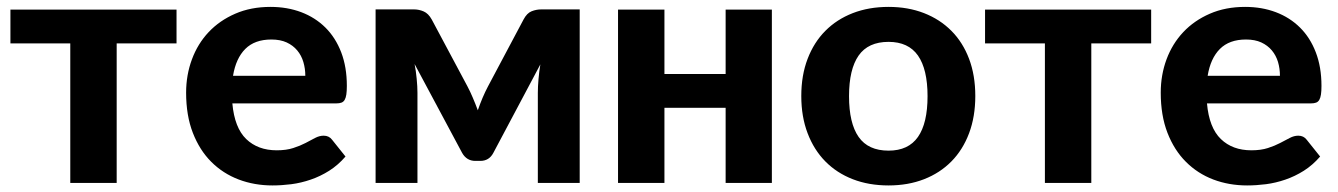

<svg xmlns="http://www.w3.org/2000/svg" viewBox="-20 -544 3978 571"><path d="M505 -415H327V0H189V-415H11V-515.5H505Z M888 -318.5Q888 -340 882.2 -359.5Q876.5 -379 864 -394Q851.5 -409 832.5 -417.8Q813.5 -426.5 787 -426.5Q737.5 -426.5 709.5 -398.5Q681.5 -370.5 673 -318.5ZM671 -236.5Q677.5 -164 712.2 -130.5Q747 -97 803 -97Q831.5 -97 852.2 -103.8Q873 -110.5 888.8 -118.8Q904.5 -127 917.2 -133.8Q930 -140.5 942.5 -140.5Q958.5 -140.5 967.5 -128.5L1007.5 -78.5Q985.5 -53 959 -36.2Q932.5 -19.5 904 -9.8Q875.5 0 846.5 3.8Q817.5 7.5 790.5 7.5Q736.5 7.5 689.8 -10.2Q643 -28 608.2 -62.8Q573.5 -97.5 553.5 -149Q533.5 -200.5 533.5 -268.5Q533.5 -321 550.8 -367.5Q568 -414 600.5 -448.5Q633 -483 679.5 -503.2Q726 -523.5 784.5 -523.5Q834 -523.5 875.8 -507.8Q917.5 -492 947.8 -462Q978 -432 994.8 -388.2Q1011.5 -344.5 1011.5 -288.5Q1011.5 -273 1010 -263Q1008.5 -253 1005 -247Q1001.5 -241 995.5 -238.8Q989.5 -236.5 980 -236.5Z M1704 -516V0H1579.5V-268Q1579.5 -286 1581.5 -309Q1583.5 -332 1587 -352.5L1447 -89Q1434.5 -65.5 1408.5 -65.5H1393.5Q1368 -65.5 1354.5 -89L1213 -353.5Q1217 -333 1219.2 -309.8Q1221.5 -286.5 1221.5 -268V0H1097V-516H1212Q1226 -516 1240 -510Q1254 -504 1264 -486L1370 -287.5Q1378.5 -271.5 1386.2 -253.2Q1394 -235 1401 -216Q1407.5 -235 1415.2 -253.2Q1423 -271.5 1431.5 -287.5L1537 -486Q1547 -505 1561 -510.5Q1575 -516 1589 -516Z M2275.5 -515.5V0H2138V-223.5H1956V0H1818V-515.5H1956V-324H2138V-515.5Z M2622.5 -523.5Q2680.5 -523.5 2728 -505Q2775.5 -486.5 2809.5 -452.2Q2843.5 -418 2862 -369Q2880.5 -320 2880.5 -258.5Q2880.5 -197 2862 -147.8Q2843.5 -98.5 2809.5 -64Q2775.5 -29.5 2728 -11Q2680.5 7.5 2622.5 7.5Q2564 7.5 2516.2 -11Q2468.5 -29.5 2434.5 -64Q2400.5 -98.5 2381.8 -147.8Q2363 -197 2363 -258.5Q2363 -320 2381.8 -369Q2400.5 -418 2434.5 -452.2Q2468.5 -486.5 2516.2 -505Q2564 -523.5 2622.5 -523.5ZM2622.5 -96Q2681.5 -96 2710 -136.8Q2738.5 -177.5 2738.5 -258Q2738.5 -338 2710 -378.8Q2681.5 -419.5 2622.5 -419.5Q2562 -419.5 2533.5 -378.8Q2505 -338 2505 -258Q2505 -177.5 2533.5 -136.8Q2562 -96 2622.5 -96Z M3403.5 -415H3225.5V0H3087.5V-415H2909.5V-515.5H3403.5Z M3786.5 -318.5Q3786.5 -340 3780.8 -359.5Q3775 -379 3762.5 -394Q3750 -409 3731 -417.8Q3712 -426.5 3685.5 -426.5Q3636 -426.5 3608 -398.5Q3580 -370.5 3571.5 -318.5ZM3569.5 -236.5Q3576 -164 3610.8 -130.5Q3645.5 -97 3701.5 -97Q3730 -97 3750.8 -103.8Q3771.5 -110.5 3787.2 -118.8Q3803 -127 3815.8 -133.8Q3828.5 -140.5 3841 -140.5Q3857 -140.5 3866 -128.5L3906 -78.5Q3884 -53 3857.5 -36.2Q3831 -19.5 3802.5 -9.8Q3774 0 3745 3.8Q3716 7.5 3689 7.5Q3635 7.5 3588.2 -10.2Q3541.5 -28 3506.8 -62.8Q3472 -97.5 3452 -149Q3432 -200.5 3432 -268.5Q3432 -321 3449.2 -367.5Q3466.5 -414 3499 -448.5Q3531.5 -483 3578 -503.2Q3624.5 -523.5 3683 -523.5Q3732.5 -523.5 3774.2 -507.8Q3816 -492 3846.2 -462Q3876.5 -432 3893.2 -388.2Q3910 -344.5 3910 -288.5Q3910 -273 3908.5 -263Q3907 -253 3903.5 -247Q3900 -241 3894 -238.8Q3888 -236.5 3878.5 -236.5Z"/></svg>

Font: Lato 2
Style: Regular
Weight: 800
Designer: Lukasz Dziedzic with Adam Twardoch and Botio Nikoltchev
Foundry: tyPoland Lukasz Dziedzic
Version: Version 2.015; 2015-08-06; http://www.latofonts.com/